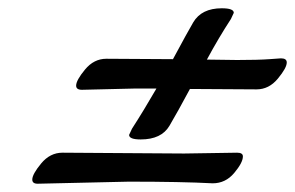

<svg xmlns="http://www.w3.org/2000/svg" viewBox="-20 -591 713 464"><path d="M425 -220 553 -222Q567 -222 567 -213Q567 -198 546 -173Q525 -148 494 -148Q419 -152 291 -152L71 -147Q58 -147 58 -157Q58 -170 79.5 -196Q101 -222 131 -222ZM480 -447 553 -446Q604 -446 631 -448Q658 -450 659 -450Q673 -450 673 -440Q673 -427 651.5 -401Q630 -375 600 -375L439 -376Q409 -320 389.5 -287Q370 -254 320 -254Q292 -254 292 -265L299 -280Q328 -325 358 -377H304L178 -374Q164 -374 164 -384Q164 -397 185.5 -423Q207 -449 237 -449L398 -448Q434 -515 447 -537Q467 -571 516 -571Q545 -571 545 -560L538 -545Q508 -499 480 -447Z"/></svg>

Font: Condiment
Style: Regular
Weight: 400
Designer: Angel Koziupa, Alejandro Paul
Foundry: Angel Koziupa, Alejandro Paul
Version: Version 1.001